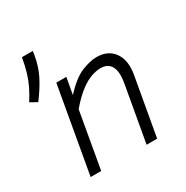

<svg xmlns="http://www.w3.org/2000/svg" viewBox="-157 -812 916 945"><g transform="rotate(-30 301.0 -340.0)"><path d="M401 -440Q379 -440 350.5 -431Q322 -422 286.5 -396Q251 -370 207 -319L151 0H91L177 -487H234L217 -393Q277 -458 325.5 -477.5Q374 -497 411 -497Q476 -497 508.5 -451Q541 -405 527 -327L469 0H409L465 -316Q476 -378 459 -409Q442 -440 401 -440ZM155 -680 152 -661Q142 -599 117 -550Q92 -501 52 -448L13 -470Q36 -506 50.5 -536.5Q65 -567 75 -600.5Q85 -634 93 -680Z"/></g></svg>

Font: Inria Sans Light
Style: Italic
Weight: 300
Italic angle: -10°
Designer: Black Foundry Team
Foundry: Black Foundry
Version: Version 1.2; ttfautohint (v1.8.3)